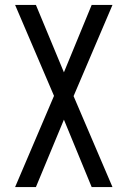

<svg xmlns="http://www.w3.org/2000/svg" viewBox="-20 -540 515 775"><path d="M41 215 198 -153 41 -520H125L238 -248L350 -520H434L277 -152L434 215H350L238 -57L125 215Z"/></svg>

Font: Iosevka QP
Style: Regular
Weight: 400
Designer: Belleve Invis
Foundry: Belleve Invis
Version: Version 20.0.0; ttfautohint (v1.8.4)